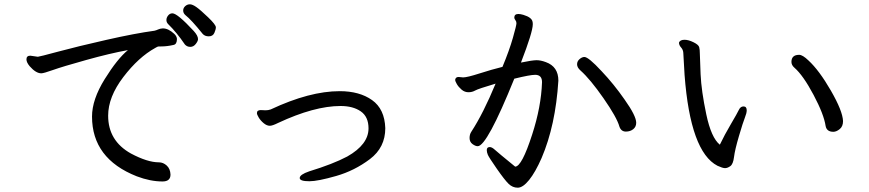

<svg xmlns="http://www.w3.org/2000/svg" viewBox="-20 -825 4040 893"><path d="M736 19Q773 19 773 -13Q772 -40 755.5 -55Q739 -70 719 -70Q666 -70 589 -111Q483 -170 483 -287Q483 -374 553.5 -466.5Q624 -559 702 -602Q713 -609 718 -609H729Q757 -609 787 -616Q803 -619 803 -644Q802 -657 790 -668Q763 -693 737 -693Q724 -692 715.5 -688Q707 -684 698 -682Q609 -670 474.5 -639.5Q340 -609 251 -585Q162 -561 156 -561L121 -566Q103 -566 103 -549Q103 -535 118 -517Q147 -484 172 -484Q183 -484 226.5 -499.5Q270 -515 381 -546Q492 -577 575 -592Q526 -552 467 -457Q408 -362 408 -283Q408 -87 616 -5Q679 19 736 19ZM840 -618Q850 -607 865 -607Q880 -607 890.5 -620.5Q901 -634 901 -643Q901 -659 881 -681Q805 -763 782 -763Q770 -763 762 -753Q754 -743 754 -732Q754 -721 762 -713Q802 -674 840 -618ZM951 -656Q970 -656 977 -672Q984 -688 984 -698Q984 -710 948 -744.5Q912 -779 893.5 -792Q875 -805 863 -805Q851 -805 841.5 -796.5Q832 -788 832 -776Q832 -764 842 -755Q870 -733 923 -667Q933 -656 951 -656Z M1419 18Q1458 18 1543.5 -6.5Q1629 -31 1700.5 -85Q1772 -139 1772 -229Q1769 -318 1710.5 -359.5Q1652 -401 1560 -401Q1420 -401 1239 -316Q1228 -312 1215 -312L1193 -313Q1175 -313 1175 -299Q1175 -292 1183.5 -278Q1192 -264 1206.5 -252Q1221 -240 1235 -240Q1247 -240 1273 -253Q1442 -332 1564 -332Q1622 -332 1658 -307Q1694 -282 1694 -228Q1694 -153 1595 -97Q1529 -62 1418 -28Q1374 -13 1374 3Q1374 18 1419 18Z M2891 -213Q2911 -213 2925 -224Q2939 -235 2939 -254Q2939 -286 2885 -362Q2835 -434 2778 -494Q2717 -560 2698 -560Q2687 -560 2675.5 -550Q2664 -540 2664 -526Q2664 -511 2680 -497Q2725 -457 2787 -368Q2849 -279 2861 -236Q2869 -213 2891 -213ZM2244 -127Q2244 -117 2249 -105Q2254 -93 2290.5 -40.5Q2327 12 2345.5 30Q2364 48 2388 48Q2412 48 2441 12Q2470 -24 2499 -90Q2564 -242 2577 -450Q2577 -515 2519 -536Q2495 -545 2476 -545Q2456 -545 2403 -534Q2458 -676 2458 -712Q2458 -720 2457 -723Q2454 -744 2414 -756Q2400 -760 2391 -760Q2372 -760 2372 -743Q2372 -738 2377 -731.5Q2382 -725 2382 -717Q2382 -707 2365.5 -649Q2349 -591 2317 -514Q2268 -502 2210.5 -483.5Q2153 -465 2134 -465L2113 -467Q2099 -467 2097 -454Q2097 -447 2105 -433.5Q2113 -420 2127 -408Q2141 -396 2159 -396Q2176 -396 2190 -404Q2204 -412 2285 -436Q2228 -298 2172 -212Q2164 -200 2164 -183Q2164 -165 2177.5 -155Q2191 -145 2202 -145Q2245 -145 2372 -459Q2445 -477 2469 -477Q2501 -477 2501 -443Q2497 -328 2455 -199Q2407 -50 2376 -50Q2295 -116 2281.5 -128.5Q2268 -141 2258 -141Q2244 -141 2244 -127Z M3856 -212Q3870 -212 3885.5 -224.5Q3901 -237 3901 -262Q3899 -309 3844.5 -403.5Q3790 -498 3740 -544Q3713 -570 3697 -570Q3661 -570 3661 -537Q3661 -522 3675 -510Q3716 -474 3764 -383.5Q3812 -293 3820 -239Q3825 -212 3856 -212ZM3352 -43Q3364 -43 3377 -52.5Q3390 -62 3394 -95Q3398 -128 3417 -192.5Q3436 -257 3444.5 -278Q3453 -299 3453 -312Q3453 -330 3438 -330Q3424 -330 3416.5 -314Q3409 -298 3379.5 -248Q3350 -198 3328 -152Q3288 -184 3265 -293Q3242 -402 3238.5 -479.5Q3235 -557 3235 -575.5Q3235 -594 3232 -605.5Q3229 -617 3205.5 -628.5Q3182 -640 3164 -640Q3143 -640 3138 -627Q3138 -615 3147.5 -604.5Q3157 -594 3158 -580Q3160 -535 3164 -476Q3191 -119 3317 -54Q3341 -43 3352 -43Z"/></svg>

Font: LXGW WenKai Mono TC
Style: Bold
Weight: 700
Designer: LXGW / Fontworks Inc.
Foundry: LXGW / Fontworks Inc.
Version: Version 1.330